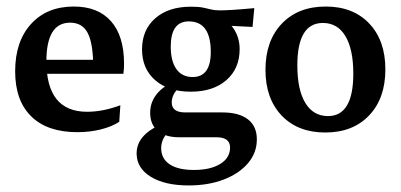

<svg xmlns="http://www.w3.org/2000/svg" viewBox="-20 -397 1227 588"><path d="M216.8 7.8Q125 7.8 75.7 -40.5Q26.4 -88.9 26.4 -178.7Q26.4 -270 75 -323.5Q123.5 -377 206.1 -377Q280.3 -377 320.1 -331.8Q359.9 -286.6 359.9 -202.1Q359.9 -194.8 359.4 -186.3Q358.9 -177.7 357.9 -170.9L265.6 -189Q265.6 -262.7 249 -295.2Q232.4 -327.6 194.8 -327.6Q122.1 -327.6 122.1 -209.5Q122.1 -54.7 246.6 -54.7Q295.4 -54.7 348.6 -74.7L345.2 -23.9Q321.8 -8.8 288.1 -0.5Q254.4 7.8 216.8 7.8ZM64.5 -170.9V-213.9H350.1L357.9 -170.9Z M564 -116.2Q495.6 -116.2 455.3 -151.4Q415 -186.5 415 -245.6Q415 -305.7 455.6 -341.1Q496.1 -376.5 564.9 -376.5Q603 -376.5 637 -359.6Q670.9 -342.8 692.4 -313.7Q713.9 -284.7 713.9 -246.6Q713.9 -187 673.3 -151.6Q632.8 -116.2 564 -116.2ZM569.8 -161.1Q625.5 -161.1 625.5 -237.8Q625.5 -331.5 558.1 -331.5Q502.9 -331.5 502.9 -254.4Q502.9 -209.5 520.3 -185.3Q537.6 -161.1 569.8 -161.1ZM753.4 -314.5 638.7 -320.3 564.9 -376.5Q587.9 -376.5 601.3 -373.8Q614.7 -371.1 626.2 -368.2Q637.7 -365.2 654.8 -365.2Q667 -365.2 694.8 -366.9Q722.7 -368.7 758.8 -372.1ZM557.6 170.9Q484.9 170.9 441.7 144.3Q398.4 117.7 398.4 72.8Q398.4 15.1 477.1 -17.6L505.4 -2Q473.6 23.4 473.6 56.6Q473.6 88.9 499.5 106.2Q525.4 123.5 573.7 123.5Q624.5 123.5 654.5 105Q684.6 86.4 684.6 54.7Q684.6 23.4 643.1 23.4H529.3Q486.3 23.4 463.1 3.9Q439.9 -15.6 439.9 -51.8Q439.9 -111.3 508.8 -146L542 -140.6Q505.9 -113.8 505.9 -83.5Q505.9 -52.7 547.4 -52.7H661.1Q711.9 -52.7 739.3 -31.5Q766.6 -10.3 766.6 29.8Q766.6 70.8 739.7 102.5Q712.9 134.3 665.8 152.6Q618.7 170.9 557.6 170.9Z M976.1 8.8Q892.1 8.8 842.5 -43.2Q793 -95.2 793 -183.1Q793 -272 843 -324.5Q893.1 -377 977.5 -377Q1061.5 -377 1110.8 -325Q1160.2 -272.9 1160.2 -184.6Q1160.2 -95.7 1110.4 -43.5Q1060.5 8.8 976.1 8.8ZM984.4 -41.5Q1062 -41.5 1062 -171.4Q1062 -246.1 1037.8 -286.4Q1013.7 -326.7 968.8 -326.7Q890.6 -326.7 890.6 -196.8Q890.6 -122.1 915 -81.8Q939.5 -41.5 984.4 -41.5Z"/></svg>

Font: Markazi Text Medium
Style: Regular
Weight: 500
Designer: Borna Izadpanah (Arabic designer), Fiona Ross (Arabic design director) and Florian Runge (Latin designer)
Foundry: Borna Izadpanah and Florian Runge
Version: Version 1.001